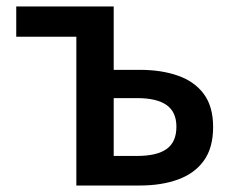

<svg xmlns="http://www.w3.org/2000/svg" viewBox="-20 -571 720 591"><path d="M215 0V-458H30V-551H330V-356H411Q477 -356 528 -338Q579 -320 607.5 -281.5Q636 -243 636 -180Q636 -116 607.5 -76.5Q579 -37 528 -18.5Q477 0 411 0ZM330 -91H402Q463 -91 493 -112.5Q523 -134 523 -181Q523 -226 493 -247.5Q463 -269 402 -269H330Z"/></svg>

Font: Noto Sans SC Medium
Style: Regular
Weight: 500
Designer: Ryoko NISHIZUKA  (kana, bopomofo & ideographs); Paul D. Hunt (Latin, Greek & Cyrillic); Sandoll Communications , Soo-you
Foundry: Adobe
Version: Version 2.004-H2;hotconv 1.0.118;makeotfexe 2.5.65603